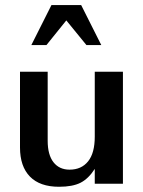

<svg xmlns="http://www.w3.org/2000/svg" viewBox="-20 -713 554 745"><path d="M457 0V-434.6H347.7V-182.6Q347.7 -119.1 321.8 -86.9Q295.9 -54.7 250 -54.7Q210 -54.7 187.5 -83.5Q165 -112.3 165 -167V-434.6H57.6V-140.6Q57.6 -67.4 96.2 -27.8Q134.8 11.7 209 11.7Q261.7 11.7 292.5 -3.9Q323.2 -19.5 347.7 -57.6V0ZM315.4 -538.1 237.3 -633.8 160.2 -538.1H101.6L179.7 -693.4H294.9L373 -538.1Z"/></svg>

Font: Namkio Khamti
Style: Bold
Weight: 700
Designer: Debbi Hosken
Foundry: SIL International
Version: Version 3.917